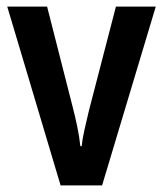

<svg xmlns="http://www.w3.org/2000/svg" viewBox="-20 -563 495 583"><path d="M164 0 2 -543H123L201 -237Q208 -210 214.5 -179Q221 -148 224 -119H228Q230 -140 236.5 -169Q243 -198 250 -227L332 -543H453L290 0Z"/></svg>

Font: Noto Sans Myanmar UI Condensed SemiBold
Style: Regular
Weight: 600
Width: 3
Designer: Monotype Design Team
Foundry: Monotype Imaging Inc.
Version: Version 2.103; ttfautohint (v1.8.4.7-5d5b)